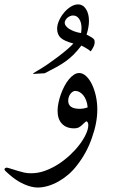

<svg xmlns="http://www.w3.org/2000/svg" viewBox="-93 -671 541 854"><path d="M291.5 -131.3Q288.6 -131.3 276.4 -119.1Q265.1 -107.9 257.1 -104Q249 -100.1 236.8 -100.1Q202.1 -100.1 182.6 -120.6Q163.1 -141.1 163.1 -177.7Q163.1 -194.3 167 -213.4Q170.9 -232.4 177.5 -251Q184.1 -269.5 193.1 -286.9Q202.1 -304.2 212.9 -317.4Q223.6 -330.6 235.4 -338.4Q247.1 -346.2 258.8 -346.2Q275.4 -346.2 290 -332.5Q304.7 -318.8 315.7 -296.4Q326.7 -273.9 333.3 -244.6Q339.8 -215.3 339.8 -183.6Q339.8 -124 315.4 -56.6Q292.5 9.8 249 64.9Q232.4 86.9 211.4 105Q190.4 123 167.5 136Q144.5 148.9 120.6 156Q96.7 163.1 74.2 163.1Q61 163.1 45.2 159.2Q29.3 155.3 12.5 147.7Q-4.4 140.1 -21.5 128.7Q-38.6 117.2 -54.7 102.5Q-64 94.2 -68.6 89.8Q-73.2 85.4 -73.2 82Q-73.2 79.6 -70.1 77.1Q-66.9 74.7 -63.5 74.7Q-59.6 74.7 -50.8 77.6Q-25.9 85.4 -11 89.8Q3.9 94.2 13.7 96.4Q23.4 98.6 30.5 99.1Q37.6 99.6 46.9 99.6Q76.7 99.6 107.2 88.6Q137.7 77.6 165.8 59.6Q193.8 41.5 218.3 18.8Q242.7 -3.9 260.7 -27.8Q278.8 -51.8 289.3 -74.5Q299.8 -97.2 299.8 -114.7Q299.8 -122.1 297.1 -126.7Q294.4 -131.3 291.5 -131.3ZM296.9 -193.4Q295.4 -211.4 290 -225.1Q284.7 -238.8 276.9 -248Q269 -257.3 260 -262Q251 -266.6 241.7 -266.6Q235.8 -266.6 230.2 -262.9Q224.6 -259.3 220.2 -253.4Q215.8 -247.6 213.1 -239.7Q210.4 -231.9 210.4 -223.1Q210.4 -187 261.2 -187Q279.3 -187 296.9 -193.4ZM233.4 -477.5Q193.8 -487.8 177.5 -502.4Q161.1 -517.1 161.1 -543Q161.1 -560.5 169.7 -579.6Q178.2 -598.6 191.7 -614.7Q205.1 -630.9 221.7 -641.1Q238.3 -651.4 253.9 -651.4Q275.9 -651.4 289.3 -630.9Q302.7 -610.4 302.7 -577.6Q302.7 -550.8 292 -517.1Q304.7 -510.7 312 -506.3Q319.3 -502 323 -498.3Q326.7 -494.6 327.4 -491Q328.1 -487.3 328.1 -481.9Q328.1 -466.8 310.5 -442.4Q306.6 -446.3 300.8 -450.2Q294.9 -454.1 289.1 -457.5Q283.2 -460.9 277.8 -463.9Q272.5 -466.8 269 -468.3Q251 -444.8 234.4 -428.2Q217.8 -411.6 199 -398.2Q180.2 -384.8 158 -372.6Q135.7 -360.4 106 -345.2L57.6 -342.3Q54.2 -342.3 54.2 -344.7L74.2 -356.9Q94.7 -368.7 118.7 -385Q142.6 -401.4 164.8 -418.2Q187 -435.1 205.6 -450.9Q224.1 -466.8 233.4 -477.5ZM267.6 -523.9Q268.6 -530.8 269 -536.6Q269.5 -542.5 269.5 -546.4Q269.5 -571.3 259.3 -586.7Q249 -602.1 231.9 -602.1Q225.1 -602.1 218.3 -599.1Q211.4 -596.2 206.3 -591.6Q201.2 -586.9 198 -581.1Q194.8 -575.2 194.8 -569.3Q194.8 -562.5 200.2 -555.4Q205.6 -548.3 215.3 -542.2Q225.1 -536.1 238.3 -531.2Q251.5 -526.4 267.6 -523.9Z"/></svg>

Font: XB Niloofar
Style: Regular
Weight: 400
Designer: Behnam
Foundry: Irmug
Version: Version 7.201 2008